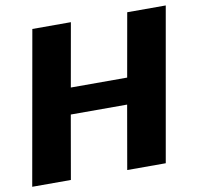

<svg xmlns="http://www.w3.org/2000/svg" viewBox="-87 -755 861 834"><g transform="rotate(-10 343.0 -337.5)"><path d="M-11 0H159.5L208.5 -280H457L408 0H578L697 -675H527L477.5 -395.5H229L278.5 -675H108.5Z"/></g></svg>

Font: Anybody
Style: Bold Italic
Weight: 700
Italic angle: -10°
Designer: Tyler Finck
Foundry: Etcetera Type Company
Version: Version 1.113;gftools[0.9.25]